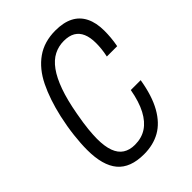

<svg xmlns="http://www.w3.org/2000/svg" viewBox="-207 -797 907 907"><g transform="rotate(-45 246.5 -343.0)"><path d="M213 12Q122 12 79.5 -38.5Q37 -89 37 -193Q37 -235 43 -287Q49 -339 61 -393Q82 -486 115.5 -554.5Q149 -623 202 -660.5Q255 -698 330 -698Q384 -698 420 -679.5Q456 -661 474.5 -624Q493 -587 493 -533Q493 -512 491 -488.5Q489 -465 484 -439H415Q420 -462 422 -482Q424 -502 424 -520Q424 -558 413 -583.5Q402 -609 380 -622Q358 -635 323 -635Q288 -635 257.5 -619.5Q227 -604 202 -569.5Q177 -535 157.5 -480.5Q138 -426 124 -348Q119 -320 115.5 -297.5Q112 -275 110.5 -257.5Q109 -240 108 -225Q107 -210 107 -197Q107 -146 119 -113.5Q131 -81 155 -65.5Q179 -50 214 -50Q259 -50 292 -71.5Q325 -93 348 -136.5Q371 -180 383 -247H449Q434 -156 401.5 -98.5Q369 -41 322 -14.5Q275 12 213 12Z"/></g></svg>

Font: Archivo ExtraCondensed Light
Style: Italic
Weight: 300
Width: 2
Italic angle: -10°
Designer: Hector Gatti
Foundry: Omnibus-Type
Version: Version 2.001